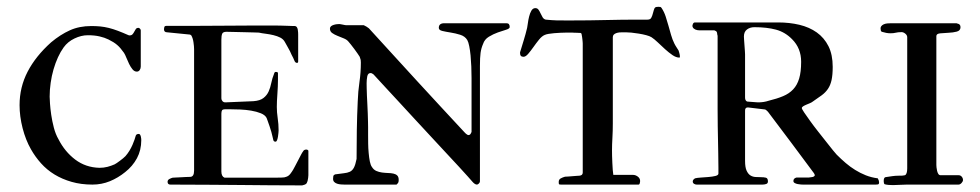

<svg xmlns="http://www.w3.org/2000/svg" viewBox="-20 -548 2909 570"><path d="M397.9 -458V-350.6Q397.9 -344.7 394.8 -340.1Q391.6 -335.4 386.2 -335.4Q378.9 -335.4 373.3 -342.3Q367.7 -349.1 363.3 -358.2Q358.9 -367.2 355.2 -376.5Q351.6 -385.7 348.1 -391.1Q342.8 -398.4 338.1 -404.1Q333.5 -409.7 328.1 -414.3Q322.8 -418.9 316.4 -422.9Q310.1 -426.8 302.2 -430.7Q290.5 -436.5 275.6 -439.9Q260.7 -443.4 240.7 -443.4Q221.2 -443.4 201.2 -433.8Q181.2 -424.3 168.9 -407.2Q159.7 -394.5 152.1 -377.9Q144.5 -361.3 138.9 -342Q133.3 -322.8 130.4 -302Q127.4 -281.2 127.4 -261.2Q127.4 -255.4 128.4 -240.5Q129.4 -225.6 132.1 -207Q134.8 -188.5 139.9 -168.9Q145 -149.4 153.8 -134.3Q172.4 -97.7 203.4 -74.2Q234.4 -50.8 275.4 -49.8Q287.6 -49.8 299.1 -52.7Q310.5 -55.7 320.3 -60.1Q322.3 -61 326.7 -64Q331.1 -66.9 335.9 -70.6Q340.8 -74.2 345.5 -78.1Q350.1 -82 352.5 -84.5Q358.9 -91.8 364.3 -100.6Q369.6 -109.4 373.3 -117.9Q377 -126.5 379.4 -133.5Q381.8 -140.6 382.8 -144.5Q384.3 -150.4 392.1 -150.4Q394.5 -150.4 396 -147.9Q397.5 -145.5 398.2 -142.3Q398.9 -139.2 399.2 -136.2Q399.4 -133.3 399.4 -131.8Q399.4 -102.1 386.5 -78.1Q373.5 -54.2 351.6 -37.1Q330.6 -20 306.2 -10Q281.7 0 254.4 0Q220.7 0 192.6 -8.1Q164.6 -16.1 141.8 -30Q119.1 -43.9 101.8 -63.2Q84.5 -82.5 71.8 -105Q56.2 -132.3 47.1 -167.5Q38.1 -202.6 38.1 -235.8Q38.1 -289.1 62 -335.2Q85.9 -381.3 131.8 -422.4Q159.2 -445.3 187.3 -458Q215.3 -470.7 251 -470.7Q265.1 -470.7 277.6 -469.5Q290 -468.3 303 -465.1Q315.9 -461.9 330.1 -456.5Q344.2 -451.2 361.8 -443.4Q362.3 -442.9 364.7 -442.9Q370.6 -442.9 373.5 -446.3Q376.5 -449.7 378.7 -454.1Q380.9 -458.5 383.3 -461.9Q385.7 -465.3 391.1 -465.3Q393.1 -465.3 395.5 -462.9Q397.9 -460.4 397.9 -458Z M648.9 -244.1 732.4 -247.6Q752 -249 762.2 -257.1Q772.5 -265.1 777.6 -276.6Q782.7 -288.1 785.4 -301.8Q788.1 -315.4 793.5 -328.6Q794.9 -334.5 798.3 -334.5Q805.2 -334.5 805.2 -331.1V-311.5Q805.2 -292 803.5 -269.3Q801.8 -246.6 801.8 -230.5Q801.8 -214.8 804.4 -197.3Q807.1 -179.7 807.1 -161.1Q807.1 -158.7 806.6 -153.3Q806.2 -147.9 805.2 -142.1Q804.2 -136.2 802.5 -131.8Q800.8 -127.4 797.9 -127.4Q792.5 -127.4 791.3 -132.6Q790 -137.7 789.1 -142.1Q788.1 -147.9 785.6 -156.2Q783.2 -164.6 780.3 -173.1Q777.3 -181.6 774.9 -188.5Q772.5 -195.3 771.5 -197.8Q767.1 -206.5 754.4 -211.7Q741.7 -216.8 725.8 -219.5Q710 -222.2 693.1 -222.9Q676.3 -223.6 663.6 -223.6H648.9Q641.1 -223.6 639.2 -220.5Q637.2 -217.3 637.2 -210.4V-39.1Q637.2 -24.4 646.5 -20.5H794.9Q804.7 -20.5 815.2 -20.8Q825.7 -21 829.1 -22.9Q836.4 -24.9 841.6 -31.5Q846.7 -38.1 850.1 -43.9Q851.6 -46.4 855.7 -54.2Q859.9 -62 864.5 -71Q869.1 -80.1 873.3 -87.9Q877.4 -95.7 879.4 -98.1Q882.3 -104 889.2 -104Q893.6 -104 895.5 -100.6V-27.8Q895.5 -23.4 894.8 -19.8Q894 -16.1 893.1 -10.7Q891.1 -3.9 888.2 -1.7Q885.3 0.5 877 2.4Q827.6 2.4 783.4 2Q739.3 1.5 693.8 1.2Q648.4 1 598.1 0.5Q547.9 0 485.8 0Q477.5 0 477.5 -8.3Q477.5 -13.7 482.9 -16.6Q488.3 -19.5 492.7 -20.5Q495.6 -20.5 502.2 -21Q508.8 -21.5 516.6 -21.7Q524.4 -22 531.7 -22.5Q539.1 -22.9 544.4 -22.9Q556.2 -22.9 556.2 -41.5V-401.9Q556.2 -410.2 554.4 -422.4Q552.7 -434.6 547.9 -442.9Q544.4 -445.3 544.4 -445.3L476.1 -452.1Q466.8 -452.1 466.8 -461.4Q466.8 -463.9 467.8 -467.5Q468.8 -471.2 474.1 -471.2H554.2Q601.1 -471.2 646.5 -471.7Q691.9 -472.2 730 -472.2H799.3Q807.1 -472.2 815.7 -471.9Q824.2 -471.7 832 -471.4Q839.8 -471.2 846.2 -470.9Q852.5 -470.7 856 -470.7Q859.4 -470.2 861.3 -467.3Q863.3 -464.4 864 -460.2Q864.7 -456.1 865 -451.9Q865.2 -447.8 865.2 -445.3V-365.7Q865.2 -361.3 861.8 -361.3Q856.4 -361.3 853.8 -368.4Q851.1 -375.5 845.7 -385.3Q841.3 -396 835 -406.7Q828.6 -417.5 825.7 -423.3Q821.3 -431.6 812.3 -436.3Q803.2 -440.9 792 -443.6Q780.8 -446.3 769 -447.8Q757.3 -449.2 748.5 -451.2Q745.6 -451.2 733.4 -451.7Q721.2 -452.1 705.8 -452.4Q690.4 -452.6 675.5 -453.1Q660.6 -453.6 652.3 -453.6Q642.1 -453.6 639.6 -447.8Q637.2 -441.9 637.2 -430.2V-255.9Q637.2 -251.5 640.4 -247.8Q643.6 -244.1 648.9 -244.1Z M1002.4 0Q997.6 0 991.7 -0.5Q985.8 -1 980.7 -2.7Q975.6 -4.4 972.2 -7.8Q968.8 -11.2 968.8 -17.1Q968.8 -21.5 969.5 -24.9Q970.2 -28.3 974.6 -30.3Q990.2 -32.7 1000.7 -33.7Q1011.2 -34.7 1018.6 -38.1Q1025.9 -41.5 1030.5 -50Q1035.2 -58.6 1038.6 -76.2Q1038.6 -117.7 1039.3 -161.6Q1040 -205.6 1042 -246.6Q1043 -276.4 1047.1 -304.4Q1051.3 -332.5 1051.3 -362.3Q1051.3 -367.7 1050.8 -370.1Q1050.3 -372.6 1047.9 -379.4Q1046.4 -381.8 1042 -388.4Q1037.6 -395 1032.2 -402.1Q1026.9 -409.2 1021.7 -415.8Q1016.6 -422.4 1014.2 -424.8Q1009.3 -430.7 1000 -434.3Q990.7 -438 981.7 -441.7Q972.7 -445.3 966.1 -450Q959.5 -454.6 959.5 -462.9Q959.5 -467.3 962.6 -470Q965.8 -472.7 970.5 -474.1Q975.1 -475.6 979.7 -476.1Q984.4 -476.6 987.3 -476.6Q988.3 -476.6 991.2 -476.1Q994.1 -475.6 997.6 -474.9Q1001 -474.1 1003.9 -473.6Q1006.8 -473.1 1008.3 -473.1H1060.1Q1062.5 -472.2 1067.9 -469Q1073.2 -465.8 1075.2 -463.9Q1112.3 -423.3 1147.9 -384.3Q1183.6 -345.2 1218.5 -307.1Q1253.4 -269 1288.3 -231.4Q1323.2 -193.8 1358.9 -155.3Q1361.3 -152.8 1363.3 -150.9Q1365.2 -149.4 1367.2 -148.2Q1369.1 -147 1370.6 -147Q1375 -147 1377.4 -151.1Q1379.9 -155.3 1379.9 -156.2V-274.4V-315.9Q1379.9 -333 1379.2 -350.6Q1378.4 -368.2 1377 -383.5Q1375.5 -398.9 1373 -411.1Q1370.6 -423.3 1367.2 -429.2Q1360.4 -440.4 1346.2 -444.8Q1332 -449.2 1317.9 -451.4Q1303.7 -453.6 1293.2 -456.1Q1282.7 -458.5 1282.7 -465.3Q1282.7 -479 1298.8 -479H1483.9Q1493.2 -479 1493.2 -467.8Q1493.2 -462.9 1482.4 -459.7Q1471.7 -456.5 1458 -451.7Q1444.3 -446.8 1431.4 -439Q1418.5 -431.2 1414.1 -417.5Q1408.7 -405.3 1406.7 -391.1Q1404.8 -377 1404.8 -352.1V-10.3Q1404.8 -5.9 1401.4 -2.9Q1397.9 0 1396 0Q1389.6 0 1381.8 -9.3Q1379.9 -11.7 1369.4 -23.4Q1358.9 -35.2 1342.3 -53.2Q1325.7 -71.3 1304.2 -94.2Q1282.7 -117.2 1259.3 -142.6Q1235.8 -168 1211.4 -194.3Q1187 -220.7 1164.6 -245.1Q1142.1 -269.5 1122.3 -290.8Q1102.5 -312 1088.9 -327.1Q1084 -331.1 1080.1 -331.1Q1072.3 -331.1 1070.3 -321.3Q1068.4 -311.5 1068.4 -300.8Q1068.4 -295.9 1068.6 -286.4Q1068.8 -276.9 1069.3 -264.4Q1069.8 -252 1070.6 -238Q1071.3 -224.1 1071.8 -211.2Q1072.3 -198.2 1072.5 -187.5Q1072.8 -176.8 1072.8 -170.4V-147Q1072.8 -135.7 1073 -121.6Q1073.2 -107.4 1074.5 -93.8Q1075.7 -80.1 1077.9 -68.8Q1080.1 -57.6 1084.5 -51.8Q1089.4 -43.9 1097.2 -40.5Q1105 -37.1 1113.8 -35.9Q1122.6 -34.7 1131.6 -34.4Q1140.6 -34.2 1147.7 -32.7Q1154.8 -31.2 1159.2 -27.1Q1163.6 -22.9 1163.6 -14.2Q1163.6 -9.8 1162.8 -7.1Q1162.1 -4.4 1157.2 0Z M1638.7 -7.8Q1638.7 -15.1 1644.5 -18.3Q1650.4 -21.5 1657.2 -23.4Q1660.2 -23.4 1666.3 -23.9Q1672.4 -24.4 1679.2 -24.9Q1686 -25.4 1691.9 -25.9Q1697.8 -26.4 1700.2 -26.4Q1710 -27.3 1710 -35.6V-418.9Q1710 -420.4 1709.7 -423.8Q1709.5 -427.2 1709 -431.2Q1708.5 -435.1 1708 -439Q1707.5 -442.9 1707 -444.3Q1707 -445.3 1706.5 -447.3Q1706.1 -449.2 1703.6 -450.2Q1702.1 -450.2 1698.7 -450.4Q1695.3 -450.7 1691.4 -450.7Q1687.5 -450.7 1684.1 -450.9Q1680.7 -451.2 1679.2 -451.2H1660.6Q1652.8 -451.2 1643.6 -450.7Q1634.3 -450.2 1625.2 -449.5Q1616.2 -448.7 1608.9 -447.5Q1601.6 -446.3 1597.2 -444.3Q1588.9 -440.9 1580.3 -430.4Q1571.8 -419.9 1563.7 -408.4Q1555.7 -397 1548.1 -388.2Q1540.5 -379.4 1534.2 -379.4Q1523.9 -379.4 1523.9 -390.1V-392.6Q1529.3 -410.6 1534.9 -428.7Q1540.5 -446.8 1544.9 -465.3Q1545.9 -469.7 1547.1 -479.2Q1548.3 -488.8 1550.8 -498.8Q1553.2 -508.8 1557.6 -516.4Q1562 -523.9 1569.3 -523.9Q1575.2 -523.9 1578.6 -519.3Q1582 -514.6 1584.7 -508.5Q1587.4 -502.4 1590.8 -496.8Q1594.2 -491.2 1600.1 -489.7Q1619.6 -487.8 1632.3 -487.5Q1645 -487.3 1658.2 -487.3H1678.7Q1729.5 -487.3 1777.8 -488.5Q1826.2 -489.7 1877 -489.7H1902.3Q1911.6 -489.7 1914.1 -496.6Q1915 -498 1916.3 -501.7Q1917.5 -505.4 1918.7 -509.8Q1919.9 -514.2 1921.1 -518.3Q1922.4 -522.5 1923.3 -523.9Q1925.3 -526.9 1928.7 -527.3Q1932.1 -527.8 1934.6 -527.8Q1939 -527.8 1940.7 -527.3Q1942.4 -526.9 1944.3 -523.9Q1951.7 -512.7 1956.1 -499.3Q1960.4 -485.8 1964.4 -471.9Q1968.3 -458 1972.2 -444.3Q1976.1 -430.7 1981.9 -418.9Q1982.9 -416.5 1984.9 -413.3Q1986.8 -410.2 1988.8 -407Q1990.7 -403.8 1992.4 -401.4Q1994.1 -398.9 1994.6 -397.9Q1995.1 -396 1996.8 -390.4Q1998.5 -384.8 1998.5 -379.9Q1998.5 -377 1997.1 -377Q1987.3 -377 1976.3 -384.5Q1965.3 -392.1 1954.3 -402.1Q1943.4 -412.1 1932.9 -422.1Q1922.4 -432.1 1914.1 -437.5Q1908.7 -440.9 1898.4 -443.6Q1888.2 -446.3 1876.5 -448.2Q1864.7 -450.2 1854 -451.2Q1843.3 -452.1 1837.4 -452.1H1828.1Q1823.7 -452.1 1818.8 -451.7Q1814 -451.2 1809.6 -449.7Q1805.2 -448.2 1802.2 -445.3Q1799.3 -442.4 1799.3 -437.5V-181.6Q1799.3 -159.2 1798.1 -138.9Q1796.9 -118.7 1796.9 -101.6Q1796.9 -95.7 1797.1 -85.4Q1797.4 -75.2 1797.9 -64.2Q1798.3 -53.2 1799.1 -43.5Q1799.8 -33.7 1800.8 -28.8H1859.4Q1866.7 -28.8 1873.5 -23.7Q1880.4 -18.6 1880.4 -10.3Q1880.4 -7.8 1879.4 -3.9Q1878.4 0 1875.5 0H1691.9H1664.1H1645.5Q1640.1 0 1639.4 -1.5Q1638.7 -2.9 1638.7 -7.8Z M2188.5 -439.5Q2188.5 -437.5 2189 -429.7Q2189.5 -421.9 2190.2 -413.1Q2190.9 -404.3 2191.4 -396.5Q2191.9 -388.7 2191.9 -386.7V-258.3Q2191.9 -249.5 2197.8 -246.6Q2198.7 -246.6 2203.1 -246.1Q2207.5 -245.6 2212.6 -245.4Q2217.8 -245.1 2222.9 -244.6Q2228 -244.1 2231 -244.1Q2247.6 -244.1 2262.2 -249Q2286.6 -254.9 2304.7 -262.5Q2322.8 -270 2334.7 -282.7Q2346.7 -295.4 2352.5 -314.9Q2358.4 -334.5 2358.4 -364.7Q2358.4 -404.8 2331.5 -431.6Q2311 -452.6 2283.7 -460Q2256.3 -467.3 2219.7 -467.3Q2206.5 -467.3 2197.5 -460.4Q2188.5 -453.6 2188.5 -439.5ZM2335.4 -10.7Q2335.4 -18.6 2344.7 -21H2381.3Q2385.7 -22 2390.1 -22.2Q2394.5 -22.5 2396.5 -24.4Q2398.9 -25.9 2398.9 -27.8Q2398.9 -29.8 2396.5 -33.7Q2362.8 -79.1 2328.9 -124.5Q2294.9 -169.9 2259.8 -216.3Q2257.8 -218.3 2255.1 -220.7Q2252.4 -223.1 2250.5 -223.1L2201.2 -229H2199.7Q2191.9 -229 2191.9 -219.7V-70.3Q2191.9 -51.3 2196.5 -41.3Q2201.2 -31.2 2208 -27.1Q2214.8 -22.9 2223.4 -22.5Q2231.9 -22 2239.3 -22Q2247.6 -22 2253.7 -20.5Q2259.8 -19 2259.8 -9.3Q2259.8 -3.4 2254.4 -1.7Q2249 0 2243.7 0H2048.3Q2043.9 0 2040.3 -2.4Q2036.6 -4.9 2036.6 -9.3Q2036.6 -14.6 2043.5 -18.6Q2048.3 -20 2059.8 -20.8Q2071.3 -21.5 2083 -22.5Q2094.7 -23.4 2103.8 -25.6Q2112.8 -27.8 2112.8 -32.7V-49.8Q2112.8 -72.8 2112.3 -91.8Q2111.8 -110.8 2111.6 -130.6Q2111.3 -150.4 2110.8 -172.9Q2110.4 -195.3 2110.4 -224.6V-379.9V-441.9Q2109.4 -443.8 2109.1 -448Q2108.9 -452.1 2106.9 -454.6Q2106 -455.6 2104.7 -456.1Q2103.5 -456.5 2102.5 -457Q2101.1 -457.5 2100.6 -458H2055.2Q2049.8 -458 2044.2 -460.4Q2038.6 -462.9 2036.6 -467.3Q2036.1 -467.8 2036.1 -468.8Q2035.6 -469.2 2035.6 -470.7Q2035.6 -473.6 2037.4 -477.5Q2039.1 -481.4 2043.5 -481.4H2290Q2323.7 -481.4 2353.3 -474.4Q2382.8 -467.3 2404.8 -451.7Q2426.8 -436 2439.5 -410.9Q2452.1 -385.7 2452.1 -349.6Q2452.1 -325.7 2448.7 -310.3Q2445.3 -294.9 2438 -284.2Q2430.7 -273.4 2419.4 -265.1Q2408.2 -256.8 2393.1 -246.6Q2390.1 -244.1 2384.5 -241.7Q2378.9 -239.3 2373.5 -237.1Q2368.2 -234.9 2364.3 -232.4Q2360.4 -230 2360.4 -227.1Q2360.4 -224.6 2367.4 -214.1Q2374.5 -203.6 2385 -189Q2395.5 -174.3 2408.4 -158Q2421.4 -141.6 2432.9 -127Q2444.3 -112.3 2452.9 -101.8Q2461.4 -91.3 2463.9 -88.9Q2477.1 -75.7 2490.5 -64.2Q2503.9 -52.7 2518.8 -43.5Q2533.7 -34.2 2550.3 -27.6Q2566.9 -21 2585.9 -18.6Q2589.8 -11.7 2589.8 -6.8Q2589.8 -2.4 2588.1 -1.2Q2586.4 0 2579.6 0H2393.1H2364.3Q2362.8 0 2358.2 -0.2Q2353.5 -0.5 2348.4 -1.5Q2343.3 -2.4 2339.4 -4.6Q2335.4 -6.8 2335.4 -10.7Z M2759.8 -440.9V-58.1Q2759.8 -55.7 2760.3 -50.8Q2760.7 -45.9 2762 -40.8Q2763.2 -35.6 2765.6 -31.7Q2768.1 -27.8 2772.5 -27.8H2826.2Q2831.5 -27.8 2835.2 -23.4Q2838.9 -19 2838.9 -13.7Q2838.9 -9.3 2834.5 -4.6Q2830.1 0 2825.7 0H2672.4Q2662.6 0 2652.8 0.7Q2643.1 1.5 2631.3 1.5Q2624.5 1.5 2618.2 1Q2611.8 0.5 2606.4 -1Q2603.5 -2.9 2603.5 -10.3Q2603.5 -20.5 2608.4 -22Q2620.6 -23.9 2629.4 -25.1Q2638.2 -26.4 2647.9 -26.4Q2655.8 -26.4 2658.9 -26.6Q2662.1 -26.9 2666.5 -27.8Q2673.3 -30.8 2673.3 -48.3V-437.5Q2673.3 -443.4 2667.7 -448Q2662.1 -452.6 2656.7 -452.6Q2645.5 -452.6 2639.4 -450.9Q2633.3 -449.2 2623.5 -449.2Q2617.2 -449.2 2610.8 -450.4Q2604.5 -451.7 2598.1 -453.6Q2594.7 -455.1 2594.7 -459.5Q2593.3 -465.8 2595.9 -469.7Q2598.6 -473.6 2603.5 -475.8Q2608.4 -478 2614.5 -478.5Q2620.6 -479 2626 -479H2801.8Q2814.5 -479 2817.9 -479Q2821.3 -479 2822.3 -478Q2831.5 -476.6 2831.5 -467.3Q2831.5 -457 2820.3 -454.1Q2809.1 -451.2 2795.7 -450.7Q2782.2 -450.2 2771 -449Q2759.8 -447.8 2759.8 -440.9Z"/></svg>

Font: IM FELL French Canon SC
Style: Regular
Weight: 400
Designer: Igino Marini
Foundry: Igino Marini
Version: 3.00